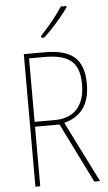

<svg xmlns="http://www.w3.org/2000/svg" viewBox="-62 -991 580 1030"><g transform="rotate(-5 228.0 -475.5)"><path d="M336 -944V-951H306C274 -901 232 -852 187 -803V-793H203C246 -832 303 -896 336 -944ZM197 -714H86V0H112V-321H244L403 0H434L270 -328C361 -351 409 -415 409 -525C409 -670 333 -714 197 -714ZM193 -689C327 -689 383 -645 383 -526C383 -402 317 -347 221 -347H112V-689Z"/></g></svg>

Font: Noto Sans Lao UI Cond Thin
Style: Regular
Weight: 100
Width: 3
Designer: Monotype Design Team
Foundry: Monotype Imaging Inc.
Version: Version 2.000